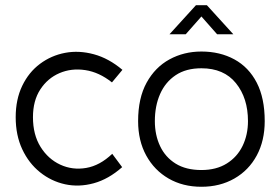

<svg xmlns="http://www.w3.org/2000/svg" viewBox="-20 -702 1072 734"><path d="M447 -63Q395 -17 338.5 -1.5Q282 14 229 2.5Q176 -9 133 -43.5Q90 -78 65 -131.5Q40 -185 40 -254Q40 -322 65 -374Q90 -426 133 -458Q176 -490 229 -500Q282 -510 339 -494.5Q396 -479 448 -435L408 -387Q359 -426 306 -434Q253 -442 207.5 -422.5Q162 -403 134 -360Q106 -317 106 -254Q106 -187 135 -140.5Q164 -94 210.5 -72.5Q257 -51 309.5 -60Q362 -69 409 -114Z M750 12Q679 12 624.5 -19.5Q570 -51 539 -107.5Q508 -164 508 -239Q508 -327 540.5 -386Q573 -445 628 -475Q683 -505 750 -505Q821 -505 876 -475Q931 -445 961.5 -386Q992 -327 992 -239Q992 -164 961.5 -107.5Q931 -51 876 -19.5Q821 12 750 12ZM750 -52Q807 -52 847 -77Q887 -102 907.5 -144.5Q928 -187 928 -239Q928 -327 882 -384Q836 -441 750 -441Q691 -441 651.5 -414.5Q612 -388 592 -342.5Q572 -297 572 -239Q572 -186 592 -143.5Q612 -101 651.5 -76.5Q691 -52 750 -52ZM628 -571 729 -682H771L872 -571H810L750 -639L690 -571Z"/></svg>

Font: Kulim Park Light
Style: Regular
Weight: 300
Designer: Noponies / Dale Sattler
Foundry: Noponies
Version: Version 1.000; ttfautohint (v1.8.3)